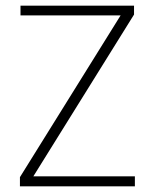

<svg xmlns="http://www.w3.org/2000/svg" viewBox="-20 -659 548 679"><path d="M457 -35.5V0H50.5V-32.5L406.5 -604.5H52.5V-639H454V-607.5L98 -35.5Z"/></svg>

Font: Anek Gujarati Medium ExtraLight
Style: Regular
Weight: 250
Version: Version 1.003